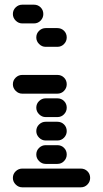

<svg xmlns="http://www.w3.org/2000/svg" viewBox="-20 -810 440 820"><path d="M35 -50Q35 -34 47 -22Q59 -10 75 -10H325Q342 -10 353.5 -22Q365 -34 365 -50Q365 -67 353.5 -78.5Q342 -90 325 -90H75Q59 -90 47 -78.5Q35 -67 35 -50ZM135 -150Q135 -134 147 -122Q159 -110 175 -110H225Q242 -110 253.5 -122Q265 -134 265 -150Q265 -167 253.5 -178.5Q242 -190 225 -190H175Q159 -190 147 -178.5Q135 -167 135 -150ZM135 -250Q135 -234 147 -222Q159 -210 175 -210H225Q242 -210 253.5 -222Q265 -234 265 -250Q265 -267 253.5 -278.5Q242 -290 225 -290H175Q159 -290 147 -278.5Q135 -267 135 -250ZM135 -350Q135 -334 147 -322Q159 -310 175 -310H225Q242 -310 253.5 -322Q265 -334 265 -350Q265 -367 253.5 -378.5Q242 -390 225 -390H175Q159 -390 147 -378.5Q135 -367 135 -350ZM35 -450Q35 -434 47 -422Q59 -410 75 -410H225Q242 -410 253.5 -422Q265 -434 265 -450Q265 -467 253.5 -478.5Q242 -490 225 -490H75Q59 -490 47 -478.5Q35 -467 35 -450ZM135 -650Q135 -634 147 -622Q159 -610 175 -610H225Q242 -610 253.5 -622Q265 -634 265 -650Q265 -667 253.5 -678.5Q242 -690 225 -690H175Q159 -690 147 -678.5Q135 -667 135 -650ZM35 -750Q35 -734 47 -722Q59 -710 75 -710H125Q142 -710 153.5 -722Q165 -734 165 -750Q165 -767 153.5 -778.5Q142 -790 125 -790H75Q59 -790 47 -778.5Q35 -767 35 -750Z"/></svg>

Font: Matrix Sans Raster
Style: Regular
Weight: 400
Designer: Brad Neil
Version: Version 1.100